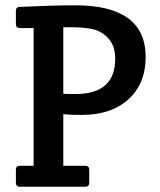

<svg xmlns="http://www.w3.org/2000/svg" viewBox="-20 -705 605 725"><path d="M40 -15V-64Q40 -79 55 -79H107V-599H55Q40 -599 40 -614V-664Q40 -679 55 -679Q183 -685 264 -685Q530 -685 530 -490Q530 -389 465 -330Q400 -271 288 -271Q244 -271 219 -274V-79H302Q317 -79 317 -64V-15Q317 0 302 0H55Q40 0 40 -15ZM219 -602V-351Q228 -350 265 -350Q415 -350 415 -483Q415 -531 390.5 -558.5Q366 -586 333.5 -594Q301 -602 255 -602Z"/></svg>

Font: Crete Round
Style: Regular
Weight: 400
Designer: Veronika Burian
Foundry: TypeTogether
Version: Version 1.001